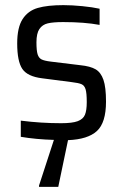

<svg xmlns="http://www.w3.org/2000/svg" viewBox="-20 -538 480 748"><path d="M245 8 207 190H132V185L190 7Q120 5 61 -5V-68Q140 -58 218 -58Q262 -58 283 -66Q304 -74 311 -91Q318 -108 318 -140Q318 -175 313.5 -190Q309 -205 297.5 -210Q286 -215 260 -218L144 -233Q87 -240 67 -269.5Q47 -299 47 -369Q47 -431 68 -463.5Q89 -496 127 -507Q165 -518 227 -518Q261 -518 301 -514Q341 -510 368 -504V-441Q309 -452 226 -452Q187 -452 166 -447Q145 -442 133.5 -425Q122 -408 122 -373Q122 -341 126.5 -326.5Q131 -312 142 -306.5Q153 -301 178 -298L293 -284Q332 -280 352.5 -268Q373 -256 383 -227Q393 -198 393 -142Q393 -60 357.5 -27.5Q322 5 245 8Z"/></svg>

Font: Assailand
Style: Regular
Weight: 400
Designer: Hector Gatti with collaboration of the Omnibus-Type team
Foundry: Omnibus-Type
Version: Version 0.072;October 19, 2019;FontCreator 12.0.0.2547 64-bi